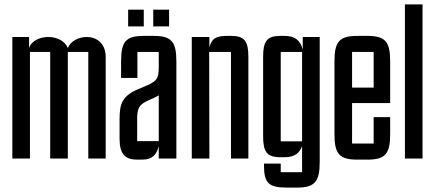

<svg xmlns="http://www.w3.org/2000/svg" viewBox="-20 -720 1975 872"><path d="M116 0V-484H208V0H288V-484H381V0H460V-461C460 -525 417 -552 374 -552C337 -552 300 -533 288 -502C274 -536 236 -552 199 -552C163 -552 123 -536 112 -502V-552H36V0Z M633 -600V-676H562V-600ZM748 -600V-676H676V-600ZM523 -90C523 -20 549 5 602 5H625C675 5 691 -20 701 -56V0H781V-441C781 -531 759 -557 677 -557H633C551 -557 530 -531 530 -441V-366H604V-484H701V-420C701 -355 693 -350 610 -316C537 -286 523 -251 523 -180ZM701 -79H603V-178C603 -227 609 -245 658 -266C675 -273 689 -280 701 -287Z M1010 -557C960 -557 941 -544 931 -505V-552H851V0H931L930 -484H1029V0H1108V-462C1108 -532 1091 -557 1030 -557Z M1352 62H1255V23H1179V32C1179 111 1200 132 1283 132H1328C1410 132 1432 105 1432 16V-552H1355V-495C1345 -534 1322 -557 1273 -557H1253C1192 -557 1175 -532 1175 -462V-101C1175 -31 1192 -6 1253 -6H1273C1317 -6 1340 -24 1352 -56ZM1255 -484H1352V-78H1255Z M1648 5C1730 5 1752 -21 1752 -111V-188H1677V-68H1579V-252H1752V-441C1752 -531 1730 -557 1648 -557H1604C1521 -557 1499 -531 1499 -441V-111C1499 -21 1521 5 1604 5ZM1579 -484H1677V-322H1579Z M1899 0V-700H1819V0Z"/></svg>

Font: Queering
Style: Regular
Weight: 400
Designer: Adam Naccarato
Foundry: adamnac
Version: Version 2.000;hotconv 1.0.109;makeotfexe 2.5.65596